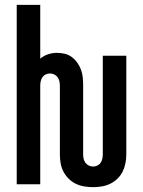

<svg xmlns="http://www.w3.org/2000/svg" viewBox="-20 -760 590 792"><path d="M364 12Q346 12 327.5 9Q309 6 292.5 -2Q276 -10 263 -23Q250 -36 241.5 -52.5Q233 -69 230 -87Q227 -105 227 -123V-407Q227 -416 225 -425Q223 -434 217.5 -441.5Q212 -449 203.5 -453Q195 -457 186 -457Q177 -457 168.5 -453Q160 -449 155 -441.5Q150 -434 148 -425Q146 -416 146 -407V0H49V-740H146V-518Q160 -530 178 -536Q196 -542 215 -542Q232 -542 248 -538Q264 -534 277 -524Q290 -514 299.5 -500.5Q309 -487 314.5 -471.5Q320 -456 321.5 -439.5Q323 -423 323 -407V-123Q323 -114 325 -105Q327 -96 332.5 -88.5Q338 -81 346.5 -77Q355 -73 364 -73Q373 -73 381.5 -77Q390 -81 395 -88.5Q400 -96 402 -105Q404 -114 404 -123V-530H501V-123Q501 -105 497.5 -87Q494 -69 486 -52.5Q478 -36 464.5 -23Q451 -10 434.5 -2Q418 6 400 9Q382 12 364 12Z"/></svg>

Font: Lode Dark
Style: Bold
Weight: 700
Monospace: yes
Designer: Belleve Invis
Foundry: Belleve Invis
Version: Version 29.2.0; ttfautohint (v1.8.3)